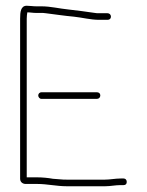

<svg xmlns="http://www.w3.org/2000/svg" viewBox="-20 -656 511 668"><path d="M124 -312H317C324 -312 329 -317 329 -324C329 -331 324 -335 317 -335H124C118 -335 113 -330 113 -324C113 -318 118 -312 124 -312ZM354 -610H325C319 -610 314 -610 310 -611C281 -615 248 -620 218 -623C187 -626 156 -634 124 -634H106C94 -634 84 -636 73 -636C52 -636 50 -614 50 -591V-34C50 -22 60 -15 72 -16H110C144 -16 177 -8 212 -8H346C365 -8 381 -12 400 -12H410C417 -12 421 -16 421 -23C421 -30 417 -35 410 -35H400C381 -35 363 -31 345 -31H213C205 -31 197 -31 190 -32L164 -34C148 -37 127 -39 110 -39H73V-591C73 -599 74 -606 75 -613C86 -613 94 -611 106 -611H124C128 -611 133 -611 139 -610C172 -606 203 -601 237 -598C266 -595 295 -587 325 -587H354C361 -587 366 -591 366 -598C366 -605 361 -610 354 -610Z"/></svg>

Font: Electronic
Style: ExLt
Weight: 200
Version: Version 1.011